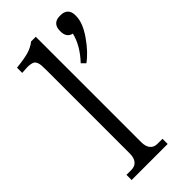

<svg xmlns="http://www.w3.org/2000/svg" viewBox="-243 -818 870 870"><g transform="rotate(-45 192.5 -383.0)"><path d="M189 -90.8Q189 -63 201.2 -48.1Q213.4 -33.2 235.8 -33.2H268.1V0H37.1V-33.2H68.8Q91.3 -33.2 103.8 -48.1Q116.2 -63 116.2 -90.8V-627.9Q116.2 -646 115.2 -656.7Q114.3 -667.5 110.6 -676Q106.9 -684.6 101.8 -688.2Q96.7 -691.9 85.7 -694.1Q74.7 -696.3 62.7 -695.8Q50.8 -695.3 29.8 -693.8V-727.1Q84 -732.9 110.6 -741Q137.2 -749 159.2 -766.1H189ZM248 -537.1Q303.2 -595.7 317.9 -657.2Q285.2 -665 285.2 -703.1V-709Q285.2 -731.4 297.4 -743.7Q309.6 -755.9 332 -755.9H337.9Q360.4 -755.9 372.6 -743.7Q384.8 -731.4 384.8 -709V-703.1Q384.8 -659.7 345.9 -604Q307.1 -548.3 266.1 -519Z"/></g></svg>

Font: LT Superior Serif
Style: Regular
Weight: 400
Designer: Daniel Lyons
Foundry: LyonsType
Version: Version 2.120;FEAKit 1.0